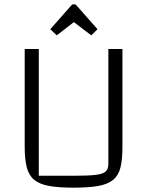

<svg xmlns="http://www.w3.org/2000/svg" viewBox="-20 -851 679 886"><path d="M320 15Q250 15 206 7Q162 -1 137.5 -21.5Q113 -42 103.5 -79Q94 -116 94 -173V-625H159V-40H325Q388 -40 421.5 -44Q455 -48 467.5 -59.5Q480 -71 480 -93V-625H545V-173Q545 -115 536 -78.5Q527 -42 502.5 -21.5Q478 -1 434 7Q390 15 320 15ZM242 -688 212 -716 309 -826Q313 -831 317 -831H325Q329 -831 333 -826L430 -716L401 -688L321 -749Z"/></svg>

Font: Changa ExtraLight ExtraLight
Style: Regular
Weight: 250
Version: Version 3.002; ttfautohint (v1.8.2)